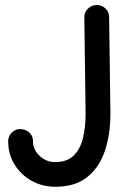

<svg xmlns="http://www.w3.org/2000/svg" viewBox="-20 -730 491 756"><path d="M58.6 -221.7Q81.1 -221.7 95.5 -208.3Q109.9 -194.8 109.9 -174.8V-174.3Q109.9 -141.1 135.7 -116.5Q161.6 -91.8 197.3 -91.8Q243.2 -91.8 269 -116.5Q294.9 -141.1 305.9 -183.6Q316.9 -226.1 316.9 -280.3V-296.4L312 -662.1V-663.1Q312 -682.1 326.7 -696.3Q341.3 -710.4 360.8 -710.4Q380.9 -710.4 395.3 -696.5Q409.7 -682.6 409.7 -663.1L414.6 -295.9V-278.3Q414.6 -200.7 393.1 -136.2Q371.6 -71.8 324 -33.2Q276.4 5.4 198.2 5.4Q146.5 5.4 104.2 -18.3Q62 -42 37.1 -82.5Q12.2 -123 12.2 -174.3Q12.2 -192.9 26.1 -207.3Q40 -221.7 58.6 -221.7Z"/></svg>

Font: Manjari
Style: Bold
Weight: 700
Designer: Santhosh Thottingal <santhosh.thottingal@gmail.com>
Version: Version 2.000